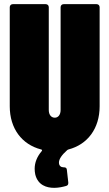

<svg xmlns="http://www.w3.org/2000/svg" viewBox="-20 -720 527 925"><path d="M272 -685V-190C272 -168 261 -153 244 -153C226 -153 215 -168 215 -190V-685C215 -694 209 -700 200 -700H42C33 -700 27 -694 27 -685V-208C27 -101 85 -24 178 0C183 1 184 4 181 8C158 35 147 64 147 93C147 102 148 112 150 121C163 172 204 185 241 185C263 185 284 180 298 176C306 174 309 169 309 162C309 161 309 160 309 159L302 97C301 88 295 86 286 86C274 86 264 79 264 63C264 47 277 27 303 4C305 2 307 1 310 0C402 -24 460 -101 460 -208V-685C460 -694 454 -700 445 -700H287C278 -700 272 -694 272 -685Z"/></svg>

Font: Barlow Condensed Black
Style: Regular
Weight: 900
Width: 3
Designer: Jeremy Tribby
Foundry: Tribby Type
Version: Version 1.422;hotconv 1.0.109;makeotfexe 2.5.65596